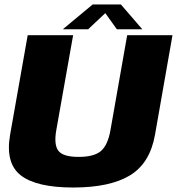

<svg xmlns="http://www.w3.org/2000/svg" viewBox="-20 -832 789 856"><path d="M306.5 4Q470 4 559.2 -50Q648.5 -104 671 -231L749 -675H547L472.5 -252Q461 -186 430.5 -159.2Q400 -132.5 330.5 -132.5Q261.5 -132.5 240.5 -159.5Q219.5 -186.5 231 -252L306 -675H103.5L25 -231Q3 -104 73 -50Q143 4 306.5 4ZM260 -701.5H373L449.5 -773.5L501 -701.5H614.5L519 -812H393Z"/></svg>

Font: Anybody UltraCondensed Thin ExtraBold
Style: Italic
Weight: 800
Italic angle: -10°
Version: Version 1.111